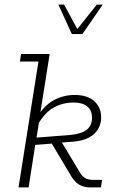

<svg xmlns="http://www.w3.org/2000/svg" viewBox="-20 -819 493 839"><path d="M105 0H61L148 -550H67L72 -583H197L152 -299L145 -312Q177 -362 218.5 -383Q260 -404 306 -404Q363 -404 392.5 -376.5Q422 -349 422 -307Q422 -262 391 -233.5Q360 -205 300 -200L225 -194L241 -212L330 -64Q341 -46 354.5 -39.5Q368 -33 386 -33H426L421 0H375Q349 0 329.5 -10Q310 -20 293 -46L199 -204L214 -192L134 -186ZM138 -208 129 -217 286 -229Q336 -234 359 -252Q382 -270 382 -305Q382 -337 361 -354Q340 -371 302 -371Q255 -371 215.5 -349.5Q176 -328 143 -271L152 -295ZM294 -670 235 -799H260L318 -692L403 -799H429L340 -670Z"/></svg>

Font: Rokkitt SemiBold ExtraLight
Style: Italic
Weight: 250
Italic angle: -9°
Version: Version 3.103